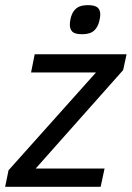

<svg xmlns="http://www.w3.org/2000/svg" viewBox="-35 -722 509 742"><path d="M-15.1 0 -2 -64 335.9 -441.9H85L99.1 -512.2H454.1L440.9 -451.2L103 -70.8H369.1L354 0ZM352.5 -666Q352.5 -661.1 351.6 -654.8Q350.6 -648.4 349.1 -642.1Q347.7 -635.7 345.7 -630.1Q343.8 -624.5 341.8 -621.1Q332 -603 317.9 -596.4Q303.7 -589.8 281.7 -589.8Q254.4 -589.8 244.6 -599.6Q234.9 -609.4 234.9 -626Q234.9 -635.7 237.1 -647Q239.3 -658.2 243.7 -668Q251.5 -685.1 265.6 -693.6Q279.8 -702.1 304.7 -702.1Q331.1 -702.1 341.8 -693.1Q352.5 -684.1 352.5 -666Z"/></svg>

Font: Lorenzo Sans
Style: Italic
Weight: 400
Italic angle: -12°
Foundry: Intel Corporation
Version: Version 1.00; ttfautohint (v1.5)